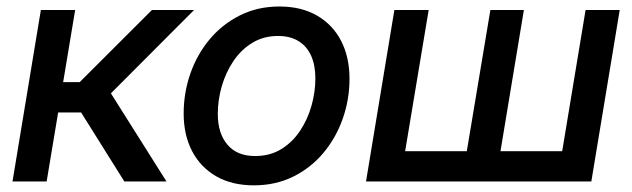

<svg xmlns="http://www.w3.org/2000/svg" viewBox="-20 -553 1927 585"><path d="M18.1 0 104.5 -522.5H209L172.4 -302.7H222.7L442.9 -522.5H571.3L317.9 -268.6L487.3 0H358.9L227.1 -210.4H157.2L122.1 0Z M753.4 11.7Q687 11.7 639.2 -15.6Q591.3 -43 565.4 -92.3Q539.6 -141.6 539.6 -207Q539.6 -270.5 560.1 -329.1Q580.6 -387.7 619.1 -433.6Q657.7 -479.5 711.4 -506.3Q765.1 -533.2 831.5 -533.2Q897.9 -533.2 945.8 -505.6Q993.7 -478 1019.3 -428.5Q1044.9 -378.9 1044.9 -313Q1044.9 -250 1024.4 -191.7Q1003.9 -133.3 965.6 -87.4Q927.2 -41.5 873.5 -14.9Q819.8 11.7 753.4 11.7ZM757.3 -77.6Q802.7 -77.6 836.9 -98.6Q871.1 -119.6 894.3 -154.5Q917.5 -189.5 929.2 -231.2Q940.9 -272.9 940.9 -314.5Q940.9 -354 928 -383.1Q915 -412.1 889.6 -427.7Q864.3 -443.4 827.1 -443.4Q783.2 -443.4 749 -422.6Q714.8 -401.9 691.4 -367.2Q668 -332.5 655.8 -290.5Q643.6 -248.5 643.6 -205.6Q643.6 -147 672.9 -112.3Q702.1 -77.6 757.3 -77.6Z M1181.6 -522.5H1286.1L1214.4 -92.3H1402.3L1474.1 -522.5H1576.2L1504.9 -92.3H1692.9L1764.2 -522.5H1868.2L1781.7 0H1095.2Z"/></svg>

Font: Inter 28pt Medium
Style: Italic
Weight: 500
Italic angle: -9.3988°
Designer: Rasmus Andersson
Foundry: rsms
Version: Version 4.001;git-66647c0bb